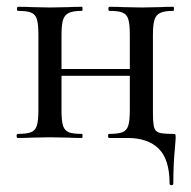

<svg xmlns="http://www.w3.org/2000/svg" viewBox="-20 -406 561 565"><path d="M355 0H301Q298 0 298 -6Q298 -12 301 -12Q328 -12 340.5 -17Q353 -22 357.5 -36.5Q362 -51 362 -81V-305Q362 -335 357.5 -349.5Q353 -364 340.5 -369Q328 -374 302 -374Q299 -374 299 -380Q299 -386 302 -386Q328 -386 343 -385L397 -384L451 -385Q465 -386 490 -386Q492 -386 492 -380Q492 -374 490 -374Q464 -374 451.5 -368Q439 -362 434.5 -347.5Q430 -333 430 -303V-81Q430 -46 433 -33Q436 -20 447 -16Q458 -12 487 -12Q495 -12 496 -10.5Q497 -9 497 0Q497 5 495 27Q490 77 490 134Q490 139 484.5 139Q479 139 479 134Q479 63 447 31.5Q415 0 355 0ZM32 -12Q59 -12 71.5 -17Q84 -22 88.5 -36.5Q93 -51 93 -81V-305Q93 -335 88.5 -349.5Q84 -364 71.5 -369Q59 -374 33 -374Q30 -374 30 -380Q30 -386 33 -386Q59 -386 74 -385L128 -384L182 -385Q196 -386 221 -386Q223 -386 223 -380Q223 -374 221 -374Q195 -374 182.5 -368Q170 -362 165.5 -347.5Q161 -333 161 -303V-81Q161 -50 165.5 -36Q170 -22 182 -17Q194 -12 221 -12Q223 -12 223 -6Q223 0 221 0Q195 0 181 -1L128 -2L74 -1Q59 0 32 0Q29 0 29 -6Q29 -12 32 -12ZM125 -203H394V-183H125Z"/></svg>

Font: Cormorant Garamond Medium
Style: Regular
Weight: 500
Designer: Christian Thalmann (Catharsis Fonts)
Foundry: Catharsis Fonts
Version: Version 4.000